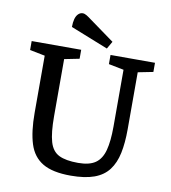

<svg xmlns="http://www.w3.org/2000/svg" viewBox="-92 -918 901 1012"><g transform="rotate(10 358.5 -412.0)"><path d="M354 15Q257 15 204 -16.5Q151 -48 130.5 -113Q110 -178 110 -278V-584L29 -600V-648H294V-600L214 -584V-278Q214 -190 228 -142Q242 -94 278.5 -76Q315 -58 381 -58Q441 -58 473.5 -80.5Q506 -103 519 -152Q532 -201 532 -278V-583L451 -599V-648H689V-599L608 -583V-278Q608 -205 596.5 -150Q585 -95 557 -58Q529 -21 479.5 -3Q430 15 354 15ZM426 -678 225 -758Q225 -783 230 -801Q235 -819 245.5 -829Q256 -839 269 -839Q279 -839 290.5 -832Q302 -825 315 -815L449 -718Z"/></g></svg>

Font: Faustina Light Medium
Style: Regular
Weight: 500
Version: Version 1.200